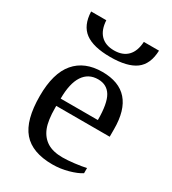

<svg xmlns="http://www.w3.org/2000/svg" viewBox="-171 -777 786 878"><g transform="rotate(30 222.0 -338.0)"><path d="M127 -231V-222.2Q127 -154.8 141.8 -117.4Q156.7 -80.1 187.7 -60.5Q218.8 -41 269 -41Q295.4 -41 331.5 -45.4Q367.7 -49.8 391.1 -55.2V-27.8Q367.7 -12.7 327.4 -1.5Q287.1 9.8 245.1 9.8Q138.2 9.8 88.6 -47.9Q39.1 -105.5 39.1 -232.9Q39.1 -353 89.4 -412.1Q139.6 -471.2 232.9 -471.2Q409.2 -471.2 409.2 -271V-231ZM232.9 -432.1Q182.1 -432.1 155 -391.1Q127.9 -350.1 127.9 -270H324.2Q324.2 -357.4 301.8 -394.8Q279.3 -432.1 232.9 -432.1ZM228.5 -547.9Q139.2 -547.9 95.5 -580.1Q51.8 -612.3 49.3 -684.6H129.4Q132.3 -634.3 157.7 -608.4Q183.1 -582.5 228.5 -582.5Q273.9 -582.5 299.3 -608.4Q324.7 -634.3 327.6 -684.6H407.7Q405.3 -611.8 361.6 -579.8Q317.9 -547.9 228.5 -547.9Z"/></g></svg>

Font: Tinos
Style: Regular
Weight: 400
Designer: Steve Matteson
Foundry: Monotype Imaging Inc.
Version: Version 1.23